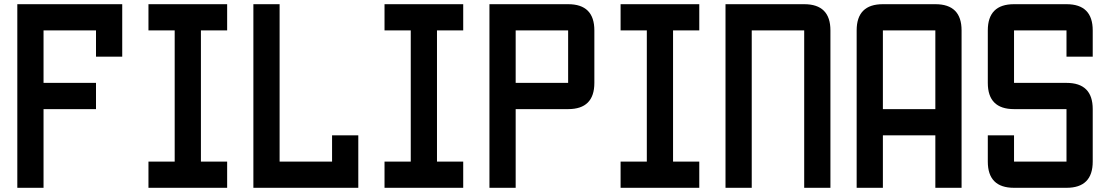

<svg xmlns="http://www.w3.org/2000/svg" viewBox="-20 -895 5290 915"><path d="M187.5 0H62.5V-875H562.5V-625H437.5V-750H187.5V-500H437.5V-375H187.5Z M937.5 -125H1062.5V0H687.5V-125H812.5V-750H687.5V-875H1062.5V-750H937.5Z M1187.5 -875H1312.5V-125H1562.5V-250H1687.5V0H1187.5Z M2062.5 -125H2187.5V0H1812.5V-125H1937.5V-750H1812.5V-875H2187.5V-750H2062.5Z M2437.5 -375V0H2312.5V-875H2687.5Q2812.5 -875 2812.5 -750V-500Q2812.5 -375 2687.5 -375ZM2437.5 -500H2687.5V-750H2437.5Z M3187.5 -125H3312.5V0H2937.5V-125H3062.5V-750H2937.5V-875H3312.5V-750H3187.5Z M3937.5 0H3812.5V-750H3562.5V0H3437.5V-875H3812.5Q3937.5 -875 3937.5 -750Z M4187.5 -250V0H4062.5V-750Q4062.5 -875 4187.5 -875H4437.5Q4562.5 -875 4562.5 -750V0H4437.5V-250ZM4187.5 -375H4437.5V-750H4187.5Z M4687.5 -125V-250H4812.5V-125H5062.5V-375H4812.5Q4687.5 -375 4687.5 -500V-750Q4687.5 -875 4812.5 -875H5062.5Q5187.5 -875 5187.5 -750V-625H5062.5V-750H4812.5V-500H5062.5Q5187.5 -500 5187.5 -375V-125Q5187.5 0 5062.5 0H4812.5Q4687.5 0 4687.5 -125Z"/></svg>

Font: Oldtimer
Style: Regular
Weight: 400
Designer: GGBotNet
Foundry: GGBotNet
Version: 1.00